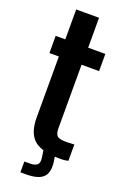

<svg xmlns="http://www.w3.org/2000/svg" viewBox="-173 -823 668 1025"><g transform="rotate(20 161.0 -310.5)"><path d="M261.7 8.8C270.5 8.8 279.3 8.8 287.1 7.8C294.9 6.8 301.8 5.9 308.6 3.9V-88.9C299.8 -87.9 292 -87.9 285.2 -87.9C278.3 -86.9 270.5 -86.9 261.7 -86.9C235.4 -86.9 218.8 -90.8 210.9 -98.6C203.1 -107.4 199.2 -121.1 199.2 -140.6V-502H298.8V-599.6H201.2V-769.5H71.3V-599.6H16.6V-502H70.3V-154.3C70.3 -96.7 85 -54.7 114.3 -29.3C143.6 -3.9 192.4 8.8 261.7 8.8ZM88.9 149.4H120.1C166 149.4 198.2 140.6 216.8 123C235.4 105.5 242.2 77.1 237.3 37.1C233.4 14.6 231.4 -1 230.5 -8.8H163.1C166 11.7 168.9 26.4 169.9 37.1C172.9 55.7 169.9 68.4 162.1 76.2C153.3 84 139.6 87.9 120.1 87.9H88.9V149.4Z"/></g></svg>

Font: Yellow Ladder Regular
Style: Regular
Weight: 400
Designer: Zima Creative
Version: Version 2.002